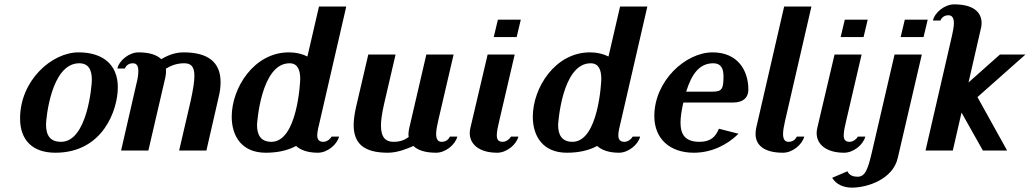

<svg xmlns="http://www.w3.org/2000/svg" viewBox="-20 -690 4720 880"><path d="M401 -324C401 -298 380 -40 260 -40C210 -40 191 -69 191 -120C191 -142 213 -400 343 -400C385 -400 401 -371 401 -324ZM520 -290C520 -397 448 -450 340 -450C217 -450 72 -321 72 -147C72 -49 128 10 234 10C451 10 520 -185 520 -290Z M660 0 738 -336C740 -346 741 -355 741 -364C741 -368 741 -372 740 -375C761 -388 788 -400 824 -400C854 -400 871 -387 871 -342C871 -316 865 -279 854 -228L801 0H926L981 -240C988 -267 991 -291 991 -313C991 -405 934 -450 821 -450C774 -450 739 -430 719 -419C699 -438 666 -450 615 -450C572 -450 526 -413 518 -376H552C560 -393 573 -400 589 -400C608 -400 614 -386 614 -364C614 -348 611 -327 605 -305L535 0Z M1446 -135 1567 -660H1442L1389 -431C1365 -443 1337 -450 1304 -450C1144 -450 1042 -287 1042 -155C1042 -65 1089 10 1198 10C1249 10 1296 1 1337 -21C1358 -2 1391 10 1437 10C1480 10 1525 -27 1534 -64H1500C1495 -54 1479 -40 1462 -40C1441 -40 1434 -52 1434 -70C1434 -87 1440 -110 1446 -135ZM1224 -40C1174 -40 1158 -73 1158 -118C1158 -118 1174 -400 1307 -400C1344 -400 1356 -370 1356 -328C1356 -315 1343 -40 1224 -40Z M1934 -440 1856 -104C1854 -94 1852 -84 1852 -75C1852 -71 1853 -66 1853 -62C1838 -51 1818 -40 1784 -40C1751 -40 1726 -56 1726 -115C1726 -140 1731 -171 1740 -212L1793 -440H1668L1612 -200C1605 -169 1601 -141 1601 -117C1601 -31 1649 10 1758 10C1805 10 1852 -11 1875 -21C1894 -2 1928 10 1979 10C2022 10 2067 -27 2076 -64H2042C2034 -47 2020 -40 2004 -40C1986 -40 1979 -54 1979 -76C1979 -92 1983 -113 1988 -135L2059 -440Z M2262 -600 2243 -520H2348L2367 -600ZM2268 -135 2339 -440H2215L2136 -104C2134 -96 2133 -88 2133 -80C2133 -29 2176 10 2259 10C2302 10 2347 -27 2356 -64H2322C2317 -54 2301 -40 2284 -40C2263 -40 2257 -52 2257 -70C2257 -87 2262 -110 2268 -135Z M2826 -135 2947 -660H2822L2769 -431C2745 -443 2717 -450 2684 -450C2524 -450 2422 -287 2422 -155C2422 -65 2469 10 2578 10C2629 10 2676 1 2717 -21C2738 -2 2771 10 2817 10C2860 10 2905 -27 2914 -64H2880C2875 -54 2859 -40 2842 -40C2821 -40 2814 -52 2814 -70C2814 -87 2820 -110 2826 -135ZM2604 -40C2554 -40 2538 -73 2538 -118C2538 -118 2554 -400 2687 -400C2724 -400 2736 -370 2736 -328C2736 -315 2723 -40 2604 -40Z M2979 -158C2979 -54 3050 10 3160 10C3242 10 3313 -26 3365 -77L3275 -100C3260 -63 3237 -40 3186 -40C3122 -40 3099 -72 3099 -128C3099 -154 3104 -185 3112 -220H3339C3390 -220 3410 -246 3410 -279C3410 -369 3360 -450 3246 -450C3122 -450 2979 -319 2979 -158ZM3125 -270C3150 -351 3186 -400 3249 -400C3285 -400 3296 -376 3296 -339C3296 -284 3289 -270 3248 -270Z M3574 -660 3446 -104C3444 -94 3443 -85 3443 -76C3443 -27 3479 10 3569 10C3612 10 3657 -27 3666 -64H3632C3624 -47 3610 -40 3594 -40C3576 -40 3569 -54 3569 -76C3569 -92 3573 -113 3578 -135L3699 -660Z M3852 -600 3833 -520H3938L3957 -600ZM3858 -135 3929 -440H3805L3726 -104C3724 -96 3723 -88 3723 -80C3723 -29 3766 10 3849 10C3892 10 3937 -27 3946 -64H3912C3907 -54 3891 -40 3874 -40C3853 -40 3847 -52 3847 -70C3847 -87 3852 -110 3858 -135Z M3864 95 3794 125C3813 156 3847 170 3885 170C3955 170 4073 132 4095 33L4205 -440H4080L3978 0C3959 82 3947 120 3911 120C3892 120 3873 115 3864 95ZM4127 -600 4108 -520H4213L4232 -600Z M4347 0 4387 -174 4485 0H4596L4460 -245L4680 -440H4563L4419 -312L4475 -556C4478 -566 4479 -575 4479 -584C4479 -633 4443 -670 4353 -670C4310 -670 4264 -633 4256 -596H4290C4298 -613 4311 -620 4327 -620C4345 -620 4352 -606 4352 -584C4352 -568 4348 -547 4343 -525L4222 0Z"/></svg>

Font: Pfennig
Style: BoldItalic
Weight: 700
Italic angle: -13°
Version: Version 20100423